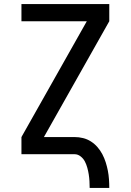

<svg xmlns="http://www.w3.org/2000/svg" viewBox="-20 -755 640 940"><path d="M419 165Q419 148 418 131.5Q417 115 414.5 99Q412 83 407.5 66.5Q403 50 395.5 35.5Q388 21 374.5 10.5Q361 0 345 0H85V-84L405 -651H85V-735H515V-651L195 -84H345Q366 -84 386.5 -79Q407 -74 425 -62.5Q443 -51 457 -35Q471 -19 481 0Q491 19 497.5 39.5Q504 60 508 80.5Q512 101 513.5 122.5Q515 144 515 165Z"/></svg>

Font: Iosevka Fixed Medium Extended
Style: Regular
Weight: 500
Width: 7
Monospace: yes
Designer: Belleve Invis
Foundry: Belleve Invis
Version: Version 24.1.1; ttfautohint (v1.8.4)